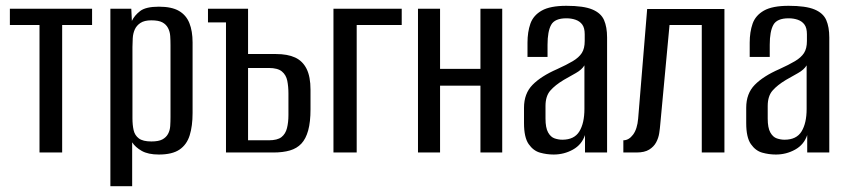

<svg xmlns="http://www.w3.org/2000/svg" viewBox="-20 -525 2915 661"><path d="M116 0V-439H14V-495H297V-439H194V0Z M360 116V-495H432L434 -453Q443 -472 462.5 -487Q482 -502 527 -502Q571 -502 596 -487.5Q621 -473 632 -445.5Q643 -418 643 -379V-136Q643 -91 633 -59Q623 -27 598 -10Q573 7 527 7Q490 7 468 -5.5Q446 -18 435 -35V116ZM501 -38Q526 -38 539 -45Q552 -52 558.5 -64Q565 -76 566 -91Q567 -106 567 -123V-369Q567 -386 566 -401Q565 -416 558.5 -428.5Q552 -441 539 -448Q526 -455 501 -455Q477 -455 463.5 -446Q450 -437 444 -423.5Q438 -410 437 -393.5Q436 -377 436 -363V-118Q436 -95 440 -77Q444 -59 458 -48.5Q472 -38 501 -38Z M758 0V-448H696V-495H834V-339H930Q970 -339 996 -327Q1022 -315 1035.5 -288Q1049 -261 1049 -216V-149Q1049 -105 1041 -76Q1033 -47 1017.5 -30.5Q1002 -14 978 -7Q954 0 921 0ZM834 -42H905Q935 -42 949 -53Q963 -64 968 -84Q973 -104 973 -129V-203Q973 -227 969 -247Q965 -267 950.5 -279Q936 -291 905 -291H834Z M1128 0V-495H1363V-439H1208V0Z M1419 0V-495H1495V-288H1634V-495H1709V0H1634V-230H1495V0Z M1886 7Q1862 7 1839 0.5Q1816 -6 1800 -29Q1784 -52 1784 -101V-154Q1784 -203 1813.5 -233Q1843 -263 1898 -287Q1931 -302 1952 -314.5Q1973 -327 1983 -342.5Q1993 -358 1993 -384V-407Q1993 -429 1984.5 -440.5Q1976 -452 1961.5 -457Q1947 -462 1930 -462Q1890 -462 1877.5 -439.5Q1865 -417 1865 -371V-329H1796V-378Q1796 -415 1806 -443.5Q1816 -472 1845 -488.5Q1874 -505 1930 -505Q1989 -505 2019 -492.5Q2049 -480 2059.5 -456Q2070 -432 2070 -396V0H1994V-60Q1983 -27 1952.5 -10Q1922 7 1886 7ZM1916 -44Q1957 -44 1974.5 -72.5Q1992 -101 1992 -150V-300Q1983 -285 1962.5 -273.5Q1942 -262 1921 -250Q1891 -232 1874.5 -213Q1858 -194 1858 -160V-117Q1858 -85 1867 -69Q1876 -53 1889.5 -48.5Q1903 -44 1916 -44Z M2126 0V-42Q2145 -42 2159.5 -61.5Q2174 -81 2177 -117L2208 -494H2474V0H2396V-439H2285L2253 -96Q2252 -83 2249.5 -66.5Q2247 -50 2239 -35Q2231 -20 2215 -10Q2199 0 2171 0Z M2651 7Q2627 7 2604 0.5Q2581 -6 2565 -29Q2549 -52 2549 -101V-154Q2549 -203 2578.5 -233Q2608 -263 2663 -287Q2696 -302 2717 -314.5Q2738 -327 2748 -342.5Q2758 -358 2758 -384V-407Q2758 -429 2749.5 -440.5Q2741 -452 2726.5 -457Q2712 -462 2695 -462Q2655 -462 2642.5 -439.5Q2630 -417 2630 -371V-329H2561V-378Q2561 -415 2571 -443.5Q2581 -472 2610 -488.5Q2639 -505 2695 -505Q2754 -505 2784 -492.5Q2814 -480 2824.5 -456Q2835 -432 2835 -396V0H2759V-60Q2748 -27 2717.5 -10Q2687 7 2651 7ZM2681 -44Q2722 -44 2739.5 -72.5Q2757 -101 2757 -150V-300Q2748 -285 2727.5 -273.5Q2707 -262 2686 -250Q2656 -232 2639.5 -213Q2623 -194 2623 -160V-117Q2623 -85 2632 -69Q2641 -53 2654.5 -48.5Q2668 -44 2681 -44Z"/></svg>

Font: Alumni Sans Medium
Style: Regular
Weight: 500
Designer: Robert E. Leuschke
Foundry: Robert E. Leuschke
Version: Version 1.018